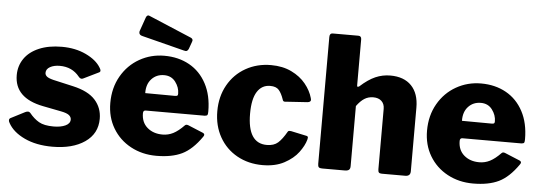

<svg xmlns="http://www.w3.org/2000/svg" viewBox="-49 -897 2965 1052"><g transform="rotate(5 1433.0 -371.0)"><path d="M269 -435Q237 -435 215.5 -423Q194 -411 194 -390Q194 -379 203.5 -370.5Q213 -362 241 -355L351 -330Q435 -311 473.5 -268Q512 -225 512 -165Q512 -83 444.5 -36.5Q377 10 266 10Q177 10 112.5 -20.5Q48 -51 22 -99Q17 -107 17 -114Q17 -122 24 -126L102 -166Q110 -170 117 -170Q125 -170 130 -164Q154 -134 182.5 -117.5Q211 -101 263 -101Q303 -101 328.5 -113Q354 -125 354 -147Q354 -161 341.5 -171Q329 -181 298 -187L196 -207Q38 -238 38 -364Q38 -415 65.5 -455Q93 -495 146 -517.5Q199 -540 271 -540Q346 -540 404 -512.5Q462 -485 486 -445Q493 -435 493 -428Q493 -421 486 -418L404 -378Q398 -375 394 -375Q385 -375 377 -385Q337 -435 269 -435Z M862 -109Q893 -109 920.5 -123Q948 -137 980 -170Q984 -174 989 -174Q994 -174 999 -172L1081 -138Q1090 -134 1090 -127Q1090 -123 1085 -116Q1035 -44 979 -17Q923 10 838 10Q760 10 697 -24Q634 -58 598 -118.5Q562 -179 562 -257Q562 -340 599 -404.5Q636 -469 698.5 -504.5Q761 -540 835 -540Q913 -540 973 -506.5Q1033 -473 1067 -409Q1101 -345 1101 -257Q1101 -243 1098.5 -238Q1096 -233 1084 -232H759Q745 -232 745 -216Q745 -166 778 -137.5Q811 -109 862 -109ZM911 -326Q921 -326 924.5 -328.5Q928 -331 928 -340Q928 -374 905.5 -404Q883 -434 843 -434Q801 -434 774 -405Q747 -376 748 -327ZM734 -751 971 -651Q981 -646 981 -637L979 -629L965 -590Q959 -576 949 -576Q946 -576 938 -578L706 -637Q687 -641 687 -656Q687 -662 689 -666L715 -740Q718 -748 723 -751Q728 -754 734 -751Z M1654 -379Q1656 -371 1656 -369Q1656 -357 1638 -355L1517 -347Q1516 -347 1515 -346.5Q1514 -346 1512 -347Q1504 -347 1501 -359Q1490 -391 1475 -408.5Q1460 -426 1427 -426Q1381 -426 1355.5 -386Q1330 -346 1330 -265Q1330 -102 1436 -102Q1475 -102 1497.5 -122Q1520 -142 1544 -184Q1546 -188 1550 -189Q1554 -190 1563 -189L1647 -171Q1657 -170 1657 -161Q1657 -158 1655 -150Q1646 -117 1618.5 -80Q1591 -43 1541.5 -16.5Q1492 10 1422 10Q1344 10 1282 -24.5Q1220 -59 1185 -121Q1150 -183 1150 -263Q1150 -344 1185.5 -407Q1221 -470 1283 -505Q1345 -540 1422 -540Q1486 -540 1534.5 -516.5Q1583 -493 1613 -456Q1643 -419 1654 -379Z M1726 -23V-721Q1726 -742 1743 -742H1884Q1901 -742 1901 -723V-470Q1901 -463 1905 -463Q1908 -463 1913 -466Q1957 -506 1996 -523Q2035 -540 2078 -540Q2153 -540 2194 -497.5Q2235 -455 2235 -377V-27Q2235 0 2207 0H2078Q2066 0 2061.5 -5Q2057 -10 2057 -23V-355Q2057 -382 2040.5 -397.5Q2024 -413 1995 -413Q1968 -413 1946.5 -399.5Q1925 -386 1904 -357V-26Q1904 -12 1897 -6Q1890 0 1874 0H1749Q1736 0 1731 -5Q1726 -10 1726 -23Z M2604 -109Q2635 -109 2662.5 -123Q2690 -137 2722 -170Q2726 -174 2731 -174Q2736 -174 2741 -172L2823 -138Q2832 -134 2832 -127Q2832 -123 2827 -116Q2777 -44 2721 -17Q2665 10 2580 10Q2502 10 2439 -24Q2376 -58 2340 -118.5Q2304 -179 2304 -257Q2304 -340 2341 -404.5Q2378 -469 2440.5 -504.5Q2503 -540 2577 -540Q2655 -540 2715 -506.5Q2775 -473 2809 -409Q2843 -345 2843 -257Q2843 -243 2840.5 -238Q2838 -233 2826 -232H2501Q2487 -232 2487 -216Q2487 -166 2520 -137.5Q2553 -109 2604 -109ZM2653 -326Q2663 -326 2666.5 -328.5Q2670 -331 2670 -340Q2670 -374 2647.5 -404Q2625 -434 2585 -434Q2543 -434 2516 -405Q2489 -376 2490 -327Z"/></g></svg>

Font: Libre Franklin ExtraBold
Style: Regular
Weight: 800
Designer: Pablo Impallari, Rodrigo Fuenzalida
Foundry: Impallari Type
Version: Version 1.002; ttfautohint (v1.5)